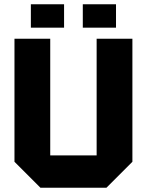

<svg xmlns="http://www.w3.org/2000/svg" viewBox="-20 -882 690 902"><path d="M48 -122V-700H216V-152H434V-700H602V-122L480 0H170ZM125 -752V-862H281V-752ZM369 -752V-862H525V-752Z"/></svg>

Font: Tektur
Style: Bold
Weight: 700
Designer: Adam Jagosz
Foundry: Adam Jagosz
Version: Version 1.005;gftools[0.9.30]